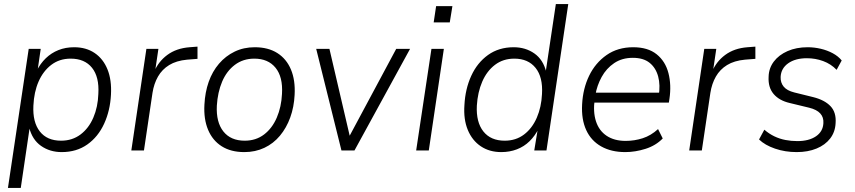

<svg xmlns="http://www.w3.org/2000/svg" viewBox="-20 -739 4197 943"><path d="M19 184 121 -499H180L164 -389H159Q178 -427 205 -453Q232 -479 267 -493Q302 -507 344 -507Q403 -507 445 -478.5Q487 -450 508 -398Q529 -346 525 -274Q521 -196 491.5 -131.5Q462 -67 409 -29.5Q356 8 283 8Q225 8 181.5 -22.5Q138 -53 123 -114H126L82 184ZM280 -48Q335 -48 375.5 -78.5Q416 -109 438.5 -161.5Q461 -214 463 -278Q468 -361 432 -406Q396 -451 327 -451Q272 -451 232 -420.5Q192 -390 169.5 -338.5Q147 -287 144 -220Q140 -139 175.5 -93.5Q211 -48 280 -48Z M625 0 699 -499H758L741 -384H736Q757 -436 801.5 -469Q846 -502 911 -507L950 -510V-450L899 -446Q846 -441 811 -419.5Q776 -398 756 -363Q736 -328 729 -283L687 0Z M1180 8Q1114 8 1069 -20.5Q1024 -49 1002 -101.5Q980 -154 984 -225Q987 -286 1005 -337Q1023 -388 1055.5 -426Q1088 -464 1132.5 -485.5Q1177 -507 1231 -507Q1297 -507 1342 -478.5Q1387 -450 1409 -397.5Q1431 -345 1427 -273Q1424 -213 1405.5 -162Q1387 -111 1355 -72.5Q1323 -34 1278.5 -13Q1234 8 1180 8ZM1182 -48Q1237 -48 1277 -78.5Q1317 -109 1339.5 -161.5Q1362 -214 1365 -278Q1370 -361 1333.5 -406Q1297 -451 1229 -451Q1174 -451 1133.5 -420.5Q1093 -390 1071 -338Q1049 -286 1045 -220Q1041 -139 1077 -93.5Q1113 -48 1182 -48Z M1657 0 1533 -499H1598L1702 -53H1687L1926 -499H1994L1721 0Z M2110 -629 2122 -709H2202L2189 -629ZM2024 0 2099 -499H2160L2086 0Z M2442 8Q2384 8 2341.5 -20.5Q2299 -49 2277.5 -101Q2256 -153 2261 -223Q2265 -302 2294.5 -366.5Q2324 -431 2377 -469Q2430 -507 2503 -507Q2561 -507 2604.5 -476.5Q2648 -446 2663 -385H2660L2710 -719H2771L2664 0H2604L2622 -110H2627Q2608 -72 2581 -45.5Q2554 -19 2518.5 -5.5Q2483 8 2442 8ZM2459 -48Q2514 -48 2554 -78.5Q2594 -109 2616.5 -161Q2639 -213 2642 -277Q2647 -360 2610.5 -405.5Q2574 -451 2506 -451Q2451 -451 2411 -420.5Q2371 -390 2348.5 -338Q2326 -286 2322 -220Q2318 -139 2354 -93.5Q2390 -48 2459 -48Z M3051 8Q2982 8 2932.5 -20Q2883 -48 2859 -100.5Q2835 -153 2839 -226Q2843 -304 2873.5 -367Q2904 -430 2959 -468.5Q3014 -507 3090 -507Q3162 -507 3205 -472.5Q3248 -438 3263 -380Q3278 -322 3268 -254L3265 -235H2882L2890 -284H3236L3215 -267Q3224 -321 3212.5 -363.5Q3201 -406 3170.5 -430.5Q3140 -455 3088 -455Q3035 -455 2996.5 -429Q2958 -403 2935 -361Q2912 -319 2904 -272L2901 -252Q2892 -190 2907 -143.5Q2922 -97 2959.5 -72Q2997 -47 3053 -47Q3096 -47 3136.5 -60Q3177 -73 3212 -105L3235 -59Q3201 -24 3150.5 -8Q3100 8 3051 8Z M3365 0 3439 -499H3498L3481 -384H3476Q3497 -436 3541.5 -469Q3586 -502 3651 -507L3690 -510V-450L3639 -446Q3586 -441 3551 -419.5Q3516 -398 3496 -363Q3476 -328 3469 -283L3427 0Z M3893 8Q3836 8 3786.5 -9Q3737 -26 3708 -54L3734 -102Q3757 -82 3783 -69.5Q3809 -57 3837.5 -51.5Q3866 -46 3896 -46Q3953 -46 3987.5 -69.5Q4022 -93 4024 -134Q4026 -163 4008.5 -182Q3991 -201 3954 -210L3859 -233Q3807 -245 3779.5 -277.5Q3752 -310 3755 -362Q3756 -404 3780.5 -436.5Q3805 -469 3848 -488Q3891 -507 3947 -507Q3979 -507 4011 -499.5Q4043 -492 4070 -477.5Q4097 -463 4114 -442L4089 -396Q4061 -425 4023 -439Q3985 -453 3943 -453Q3886 -453 3851 -428Q3816 -403 3814 -361Q3813 -333 3829 -313.5Q3845 -294 3881 -285L3974 -262Q4030 -248 4059 -217.5Q4088 -187 4084 -134Q4082 -91 4057.5 -59Q4033 -27 3990.5 -9.5Q3948 8 3893 8Z"/></svg>

Font: Nunitoga
Style: Light Italic
Weight: 300
Italic angle: -9°
Designer: Vernon Adams
Foundry: Vernon Adams
Version: Version 1.0